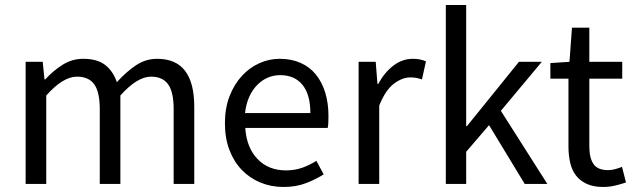

<svg xmlns="http://www.w3.org/2000/svg" viewBox="-20 -732 2524 764"><path d="M82 0V-486H150L157 -416H160Q192 -451 229.5 -474.5Q267 -498 311 -498Q367 -498 398.5 -473.5Q430 -449 445 -405Q483 -447 521.5 -472.5Q560 -498 605 -498Q680 -498 716.5 -450Q753 -402 753 -308V0H671V-297Q671 -366 649 -396.5Q627 -427 581 -427Q526 -427 459 -352V0H377V-297Q377 -366 355 -396.5Q333 -427 286 -427Q231 -427 164 -352V0Z M1108 12Q1059 12 1016.5 -5.5Q974 -23 942.5 -55.5Q911 -88 893 -135Q875 -182 875 -242Q875 -302 893.5 -349.5Q912 -397 942.5 -430Q973 -463 1012 -480.5Q1051 -498 1093 -498Q1139 -498 1175.5 -482Q1212 -466 1236.5 -436Q1261 -406 1274 -364Q1287 -322 1287 -270Q1287 -257 1286.5 -244.5Q1286 -232 1284 -223H956Q961 -145 1004.5 -99.5Q1048 -54 1118 -54Q1153 -54 1182.5 -64.5Q1212 -75 1239 -92L1268 -38Q1236 -18 1197 -3Q1158 12 1108 12ZM955 -282H1215Q1215 -356 1183.5 -394.5Q1152 -433 1095 -433Q1069 -433 1045.5 -423Q1022 -413 1003 -393.5Q984 -374 971.5 -346Q959 -318 955 -282Z M1407 0V-486H1475L1482 -398H1485Q1510 -444 1545.5 -471Q1581 -498 1623 -498Q1652 -498 1675 -488L1659 -416Q1647 -420 1637 -422Q1627 -424 1612 -424Q1581 -424 1547.5 -399Q1514 -374 1489 -312V0Z M1754 0V-712H1835V-230H1838L2045 -486H2136L1973 -291L2158 0H2068L1926 -234L1835 -128V0Z M2381 12Q2342 12 2315.5 0Q2289 -12 2272.5 -33Q2256 -54 2249 -84Q2242 -114 2242 -150V-419H2170V-481L2246 -486L2256 -622H2325V-486H2456V-419H2325V-149Q2325 -104 2341.5 -79.5Q2358 -55 2400 -55Q2413 -55 2428 -59Q2443 -63 2455 -68L2471 -6Q2451 1 2427.5 6.5Q2404 12 2381 12Z"/></svg>

Font: Giro Regular
Style: Regular
Weight: 400
Designer: Paul D. Hunt
Foundry: Adobe Systems Incorporated
Version: Version 1.000;PS 1.0;hotconv 1.0.88;makeotf.lib2.5.647800